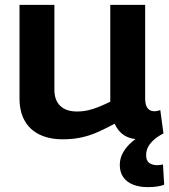

<svg xmlns="http://www.w3.org/2000/svg" viewBox="-20 -561 694 787"><path d="M584 206Q552 206 526 196Q500 186 485.5 165.5Q471 145 471 115Q471 87 485 63Q499 39 522 19.5Q545 0 572 -13L595 5Q585 7 574.5 8.5Q564 10 552 10Q515 10 489.5 -6Q464 -22 450 -54Q415 -35 381.5 -20Q348 -5 313 2.5Q278 10 237 10Q183 10 143 -9Q103 -28 81.5 -65.5Q60 -103 60 -158V-541H203V-193Q203 -150 227 -127Q251 -104 295 -104Q319 -104 341 -109Q363 -114 385 -123Q407 -132 432 -144V-541H575V-158Q575 -138 580 -126.5Q585 -115 593.5 -110Q602 -105 612 -105Q625 -105 637 -110L650 -14Q628 -3 612 11Q596 25 587.5 40.5Q579 56 579 75Q579 98 592 107Q605 116 624 116Q632 116 638 115Q644 114 648 113L653 196Q641 201 624 203.5Q607 206 584 206Z"/></svg>

Font: Georama SemiExpanded SemiBold
Style: Regular
Weight: 600
Width: 6
Designer: Jean-Baptiste Levee
Foundry: Production Type
Version: Version 1.001